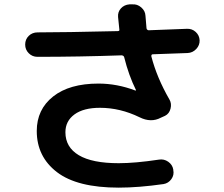

<svg xmlns="http://www.w3.org/2000/svg" viewBox="-20 -820 1040 890"><path d="M153.3 -556.6Q129.9 -556.6 113.3 -573.2Q96.7 -589.8 96.7 -613.3Q96.7 -637.7 113.3 -653.8Q129.9 -669.9 154.3 -669.9Q277.3 -669.9 525.4 -675.8Q535.2 -675.8 533.2 -683.6Q530.3 -710.9 527.3 -741.2Q525.4 -764.6 540.5 -781.2Q555.7 -797.9 580.1 -799.8H592.8Q616.2 -801.8 634.8 -785.6Q653.3 -769.5 654.3 -747.1Q655.3 -738.3 656.7 -718.3Q658.2 -698.2 659.2 -688.5Q661.1 -680.7 668.9 -679.7Q786.1 -683.6 846.7 -686.5Q870.1 -687.5 887.2 -671.9Q904.3 -656.2 905.3 -633.3Q906.2 -610.4 889.6 -592.8Q873 -575.2 849.6 -574.2L688.5 -568.4Q680.7 -568.4 681.6 -558.6Q707 -460 765.6 -358.4Q776.4 -339.8 770.5 -316.4Q764.6 -293 745.1 -283.2L725.6 -274.4Q679.7 -250 627 -276.4Q537.1 -320.3 443.4 -320.3Q367.2 -320.3 325.2 -289.6Q283.2 -258.8 283.2 -207Q283.2 -137.7 345.2 -100.6Q407.2 -63.5 530.3 -63.5Q606.4 -63.5 716.8 -80.1Q740.2 -84 759.8 -70.3Q779.3 -56.6 783.2 -34.2V-32.2Q788.1 -8.8 774.4 10.3Q760.7 29.3 738.3 33.2Q622.1 49.8 530.3 49.8Q337.9 49.8 244.1 -22Q150.4 -93.8 150.4 -212.9Q150.4 -312.5 226.1 -372.6Q301.8 -432.6 436.5 -432.6Q522.5 -432.6 607.4 -400.4H609.4Q610.4 -401.4 610.4 -402.3Q576.2 -471.7 555.7 -554.7Q553.7 -562.5 543.9 -563.5Q348.6 -556.6 153.3 -556.6Z"/></svg>

Font: Rounded Mgen+ 1m bold
Style: Bold
Weight: 700
Designer: [Source Han Sans]
Ryoko NISHIZUKA  (kana & ideographs); Paul D. Hunt (Latin, Greek & Cyrillic); Wenlong ZHANG  (bopomofo
Version: Version 1.059.20150602